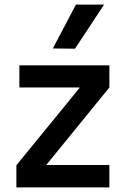

<svg xmlns="http://www.w3.org/2000/svg" viewBox="-20 -812 537 832"><path d="M51 -96 324 -430V-433H64V-529H454V-433L182 -99V-97H454V0H51ZM209 -602 309 -792H431L305 -601Z"/></svg>

Font: Be Vietnam SemiBold
Style: Regular
Weight: 600
Designer: Gabriel Lam
Foundry: TypeRant
Version: Version 4.000